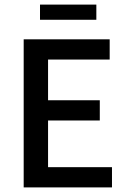

<svg xmlns="http://www.w3.org/2000/svg" viewBox="-20 -820 558 835"><path d="M467 -5V-93H189V-296H414V-384H189V-561H457V-649H83V-5ZM399 -734V-800H154V-734Z"/></svg>

Font: Falling Sky
Style: Light
Weight: 400
Designer: Paul D. Hunt
Foundry: Adobe Systems Incorporated
Version: Version 1.02